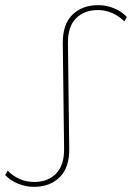

<svg xmlns="http://www.w3.org/2000/svg" viewBox="-43 -723 513 746"><path d="M-23 -43 -13 -60Q7 -39 33.5 -27.5Q60 -16 90 -16Q143 -16 175 -48.5Q207 -81 206 -146L201 -554Q200 -628 238 -665.5Q276 -703 339 -703Q370 -703 399.5 -691Q429 -679 450 -657L440 -640Q419 -661 392.5 -672.5Q366 -684 338 -684Q284 -684 252 -651.5Q220 -619 221 -554L226 -146Q227 -72 189 -34.5Q151 3 89 3Q58 3 28 -9Q-2 -21 -23 -43Z"/></svg>

Font: iiserrat Thin
Style: Regular
Weight: 100
Designer: Akira Ohta
Foundry: Akira Ohta
Version: Version 1.200;Glyphs 3.3.1 (3343)